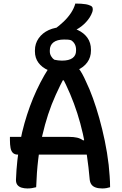

<svg xmlns="http://www.w3.org/2000/svg" viewBox="-20 -1053 690 1083"><path d="M36 -281H367Q396 -281 415 -276.5Q434 -272 449 -261L486 -271V-181H80Q63 -181 53 -190.5Q43 -200 39.5 -218.5Q36 -237 36 -263ZM184 3Q173 6 160.5 8Q148 10 135 10Q117 10 102 5.5Q87 1 78.5 -9.5Q70 -20 70 -38Q72 -94 78 -148.5Q84 -203 94 -255.5Q104 -308 118 -357.5Q132 -407 149 -453.5Q166 -500 186.5 -544Q207 -588 230 -628Q253 -668 279 -704Q289 -707 301.5 -708.5Q314 -710 330 -710Q361 -710 383 -700.5Q405 -691 424.5 -666Q444 -641 465 -593Q485 -552 504 -499.5Q523 -447 540 -386.5Q557 -326 571 -259Q585 -192 593 -123Q596 -92 598.5 -59.5Q601 -27 601 3Q592 6 580.5 8Q569 10 557 10Q535 10 519.5 4.5Q504 -1 496 -12Q488 -23 486 -40Q480 -110 470.5 -174Q461 -238 447.5 -298Q434 -358 416 -414Q398 -470 375.5 -523Q353 -576 326 -627L369 -600H303L348 -627Q319 -572 294.5 -518Q270 -464 251.5 -407.5Q233 -351 218.5 -288Q204 -225 195.5 -153.5Q187 -82 184 3ZM338 -900Q383 -900 418 -884Q453 -868 473 -840Q493 -812 493 -773V-767Q493 -730 472.5 -701.5Q452 -673 415.5 -657.5Q379 -642 332 -642Q287 -642 252 -657Q217 -672 197 -699Q177 -726 177 -763V-769Q177 -807 198 -837Q219 -867 255 -883.5Q291 -900 338 -900ZM341 -830Q302 -830 281.5 -814Q261 -798 261 -769V-763Q261 -749 268 -736.5Q275 -724 287 -716Q297 -714 307.5 -712.5Q318 -711 329 -711Q369 -711 389 -725.5Q409 -740 409 -767V-773Q409 -790 402 -803.5Q395 -817 381 -826Q371 -829 361.5 -829.5Q352 -830 341 -830ZM405 -1033Q423 -1033 437.5 -1032Q452 -1031 464.5 -1029Q477 -1027 488 -1022Q500 -1018 502.5 -1008Q505 -998 501 -986Q495 -969 486 -955Q477 -941 465.5 -928.5Q454 -916 440 -905Q426 -894 409 -885Q394 -877 380 -874Q366 -871 347 -871Q336 -871 325.5 -872.5Q315 -874 305 -877Q295 -880 283 -885Q315 -908 339 -931Q363 -954 380 -979.5Q397 -1005 405 -1033Z"/></svg>

Font: Recursive Casual Medium
Style: Regular
Weight: 500
Version: Version 1.047